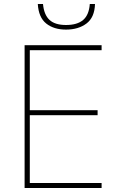

<svg xmlns="http://www.w3.org/2000/svg" viewBox="-20 -940 590 960"><path d="M455 -920Q453 -853 412.5 -822.5Q372 -792 310 -792Q249 -792 211 -822.5Q173 -853 169 -920H195Q200 -866 227.5 -840.5Q255 -815 310 -815Q366 -815 395.5 -840Q425 -865 429 -920ZM488 0H103V-714H488V-689H129V-389H468V-364H129V-25H488Z"/></svg>

Font: Noto Sans Thin
Style: Regular
Weight: 100
Designer: Monotype Design Team
Foundry: Monotype Imaging Inc.
Version: Version 2.007